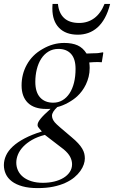

<svg xmlns="http://www.w3.org/2000/svg" viewBox="-41 -696 588 990"><path d="M174.8 -18.1Q166.5 -27.8 161.9 -33.2Q157.2 -38.6 155.3 -41.7Q153.3 -44.9 153.1 -47.1Q152.8 -49.3 152.8 -52.2Q152.8 -58.6 156.5 -66.2Q160.2 -73.7 168 -83.5Q175.8 -93.3 188.7 -106Q201.7 -118.7 219.7 -134.8Q212.9 -134.3 207.3 -134.3Q201.7 -134.3 196.8 -134.3Q134.8 -134.3 102.5 -166Q70.3 -197.8 70.3 -255.4Q70.3 -313.5 97.2 -362.3Q110.8 -387.2 130.9 -407.5Q150.9 -427.7 178.7 -443.4Q231.9 -474.6 290 -474.6Q331.1 -474.6 358.9 -462.2Q386.7 -449.7 405.3 -419.9Q425.3 -420.9 436.8 -421.1Q448.2 -421.4 454.6 -421.6Q460.9 -421.9 463.9 -422.1Q466.8 -422.4 469.5 -422.9Q472.2 -423.3 476.3 -424.1Q480.5 -424.8 489.7 -426.3L491.7 -423.8L483.9 -375Q477.1 -375.5 471.2 -375.7Q465.3 -376 460.4 -376Q452.1 -376 442.1 -375.5Q432.1 -375 419.4 -374Q420.4 -365.7 420.9 -358.6Q421.4 -351.6 421.4 -345.7Q421.4 -321.3 416 -300Q410.6 -278.8 401.9 -260.5Q393.1 -242.2 381.6 -226.8Q370.1 -211.4 357.4 -199.7Q349.1 -191.9 337.2 -183.3Q325.2 -174.8 311.3 -167Q297.4 -159.2 282.5 -153.1Q267.6 -147 254.4 -144Q227.1 -118.2 227.1 -99.6Q227.1 -82.5 241.2 -65.4Q248 -57.1 270 -38.1Q292 -19 328.6 11.7Q348.6 28.3 361.8 42.7Q375 57.1 382.8 70.3Q390.6 83.5 393.6 95.9Q396.5 108.4 396.5 121.1Q396.5 135.3 390.9 151.9Q385.3 168.5 373.3 185.5Q361.3 202.6 342.3 218.5Q323.2 234.4 296.1 246.8Q269 259.3 233.6 266.6Q198.2 273.9 153.3 273.9Q107.4 273.9 74.5 264.6Q41.5 255.4 20.3 239.3Q-1 223.1 -11 201.4Q-21 179.7 -21 155.3Q-21 130.4 -10 106Q1 81.5 24.9 59.3Q48.8 37.1 85.9 17.6Q123 -2 174.8 -18.1ZM141.1 -273.9Q141.1 -220.7 165.8 -193.6Q190.4 -166.5 233.4 -166.5Q259.8 -166.5 281 -179Q302.2 -191.4 317.4 -214.4Q332.5 -237.3 340.6 -269.5Q348.6 -301.8 348.6 -340.8Q348.6 -392.6 325.2 -418.2Q301.8 -443.8 260.3 -443.8Q231 -443.8 208.5 -429.9Q186 -416 171.1 -392.6Q156.2 -369.1 148.7 -338.4Q141.1 -307.6 141.1 -273.9ZM190.4 -0.5Q151.9 9.3 124 25.4Q96.2 41.5 78.1 60.8Q60.1 80.1 51.5 101.1Q43 122.1 43 142.6Q43 164.6 52 183.6Q61 202.6 78.4 216.6Q95.7 230.5 121.3 238.5Q147 246.6 180.2 246.6Q211.4 246.6 238.8 240Q266.1 233.4 286.6 220.9Q307.1 208.5 318.8 190.7Q330.6 172.9 330.6 150.9Q330.6 131.8 320.8 112.8Q311 93.8 287.6 74.2ZM230 -675.8H257.8Q262.2 -628.4 289.6 -603Q316.9 -577.6 367.2 -577.6Q411.6 -577.6 445.1 -602.3Q478.5 -627 498 -675.8H526.9Q516.1 -633.3 499.5 -603.3Q482.9 -573.2 461.4 -554.2Q439.9 -535.2 414.3 -526.1Q388.7 -517.1 360.4 -517.1Q297.9 -517.1 263.4 -552.5Q229 -587.9 229 -651.9Q229 -655.8 229.2 -661.6Q229.5 -667.5 230 -675.8Z"/></svg>

Font: XB Kayhan
Style: Italic
Weight: 400
Italic angle: -12°
Designer: Behnam
Foundry: Irmug
Version: Version 7.300 2009